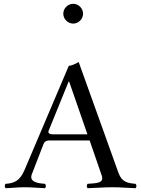

<svg xmlns="http://www.w3.org/2000/svg" viewBox="-20 -984 739 1009"><path d="M312.6 -912C312.6 -884 336.6 -860 364.6 -860C392.6 -860 416.6 -884 416.6 -912C416.6 -940 392.6 -964 364.6 -964C336.6 -964 312.6 -940 312.6 -912ZM260.5 -278C238.5 -278 231.1 -286.1 235.3 -296.3L340.5 -555H343.5L439.5 -278ZM147.5 -69 207.5 -224C212.5 -237 218.5 -246 242.5 -246H451L514.5 -62C528.6 -21 488.1 -21.4 440.5 -18C434.5 -12 434.5 -1 440.5 5C477.5 4 532.5 0 571.5 0C612.5 0 655.5 4 692.5 5C698.5 -1 698.5 -12 692.5 -18C653.7 -21.5 620.5 -25 602.5 -76L393.5 -658C378.5 -649 354.5 -638 341.5 -638L109.5 -92C83.7 -31.3 53 -21 9.5 -18C3.5 -12 3.5 -1 9.5 5C46.5 4 69.5 0 108.5 0C149.5 0 179.5 4 216.5 5C222.5 -1 222.5 -12 216.5 -18C178.9 -20.6 131.3 -27.3 147.5 -69Z"/></svg>

Font: Libertinus Serif Display
Style: Regular
Weight: 400
Designer: Philipp H. Poll
Foundry: Khaled Hosny
Version: Version 6.1